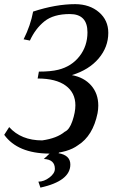

<svg xmlns="http://www.w3.org/2000/svg" viewBox="-63 -713 586 909"><path d="M170.4 14.2Q20.5 13.2 -43 -74.7L-19.5 -111.3Q37.1 -48.3 136.7 -48.3Q206.5 -58.1 243.7 -89.4Q265.6 -98.6 279.8 -140.1Q293.9 -181.6 293.9 -214.4Q293.9 -273.9 248 -307.6Q202.1 -341.3 115.2 -341.3L121.1 -374Q178.2 -374 212.9 -382.8Q275.9 -398.4 313.5 -446.8Q351.1 -495.1 351.1 -560.1Q351.1 -646.5 267.6 -646.5Q190.4 -646.5 147.5 -612.1Q104.5 -577.6 78.6 -521L48.8 -526.9Q82 -593.3 93.8 -658.2Q201.2 -693.4 293.5 -693.4Q361.8 -692.9 405.8 -655Q449.7 -617.2 449.7 -557.6Q449.7 -490.2 404.1 -436.3Q358.4 -382.3 277.3 -357.4Q335 -346.7 368.7 -308.3Q402.3 -270 402.3 -212.9Q402.3 -195.8 398.9 -177.2Q377 -69.8 306.2 -25.4Q259.8 9.3 170.4 14.2ZM128.4 175.3 118.7 147Q145.5 147 171.1 127.4Q196.8 107.9 196.8 86.4Q196.8 42 144.5 39.6L226.1 -36.6H263.2L213.9 12.2Q270 22 270 65.9Q270 144 128.4 175.3Z"/></svg>

Font: Kelvinch
Style: Italic
Weight: 400
Italic angle: -10°
Designer: Paul James Miller
Foundry: High-Logic / Made with FontCreator
Version: Version 3.40;July 22, 2017;FontCreator 11.0.0.2388 64-bit